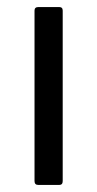

<svg xmlns="http://www.w3.org/2000/svg" viewBox="-20 -525 276 545"><path d="M89 0Q78 0 78 -11V-495Q78 -505 89 -505H148Q158 -505 158 -495V-11Q158 0 148 0Z"/></svg>

Font: YamahaIndonesia935. App
Style: Regular
Weight: 400
Designer: Dalton Maag Ltd
Foundry: Dalton Maag Ltd
Version: Version 1.002; January 01, 2024; Regular/Italic